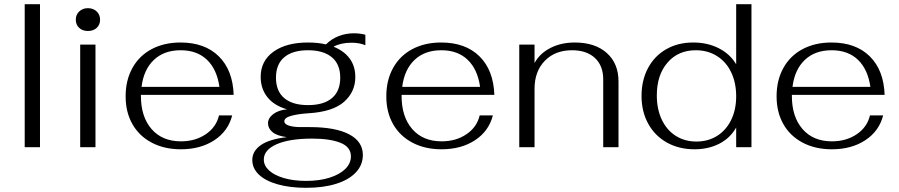

<svg xmlns="http://www.w3.org/2000/svg" viewBox="-20 -703 4294 917"><path d="M98 -683H171V0H98Z M342 -609Q342 -633 358.5 -648.5Q375 -664 400 -664Q425 -664 441.5 -648.5Q458 -633 458 -609Q458 -585 442 -570Q426 -555 400 -555Q374 -555 358 -570Q342 -585 342 -609ZM363 -490H436V0H363Z M1026 -152H1089Q1070 -77 1004 -33.5Q938 10 844 10Q765 10 705 -21.5Q645 -53 612.5 -110Q580 -167 580 -243Q580 -320 612.5 -378.5Q645 -437 704.5 -468.5Q764 -500 842 -500Q958 -500 1025 -434Q1092 -368 1096 -250H653V-245Q653 -145 704 -86.5Q755 -28 844 -28Q913 -28 963 -62Q1013 -96 1026 -152ZM656 -288H1028Q1016 -372 968.5 -417.5Q921 -463 843 -463Q763 -463 714.5 -416.5Q666 -370 656 -288Z M1659 -499Q1608 -499 1573 -480Q1623 -460 1650 -423.5Q1677 -387 1677 -335Q1677 -264 1623 -216.5Q1569 -169 1453 -162Q1405 -159 1371.5 -150Q1338 -141 1338 -124Q1338 -110 1360 -103Q1382 -96 1415 -96H1459Q1582 -96 1647.5 -61.5Q1713 -27 1713 37Q1713 85 1679.5 120.5Q1646 156 1585 175Q1524 194 1442 194Q1365 194 1306.5 177.5Q1248 161 1216.5 131Q1185 101 1185 61Q1185 19 1225 -9.5Q1265 -38 1350 -48Q1303 -54 1281.5 -72Q1260 -90 1260 -114Q1260 -139 1285 -158Q1310 -177 1351 -181Q1290 -198 1257.5 -238.5Q1225 -279 1225 -336Q1225 -412 1286 -456Q1347 -500 1451 -500Q1498 -500 1537 -491Q1564 -518 1598.5 -531Q1633 -544 1670 -544Q1701 -544 1725 -537V-487Q1697 -499 1659 -499ZM1605 -332Q1605 -396 1565 -429.5Q1525 -463 1451 -463Q1377 -463 1337.5 -429.5Q1298 -396 1298 -332Q1298 -268 1337.5 -234.5Q1377 -201 1451 -201Q1526 -201 1565.5 -234.5Q1605 -268 1605 -332ZM1240 59Q1240 88 1265 111Q1290 134 1336 147.5Q1382 161 1442 161Q1506 161 1554.5 145.5Q1603 130 1629.5 103.5Q1656 77 1656 44Q1656 -1 1606 -21Q1556 -41 1471 -41Q1362 -41 1301 -14Q1240 13 1240 59Z M2271 -152H2334Q2315 -77 2249 -33.5Q2183 10 2089 10Q2010 10 1950 -21.5Q1890 -53 1857.5 -110Q1825 -167 1825 -243Q1825 -320 1857.5 -378.5Q1890 -437 1949.5 -468.5Q2009 -500 2087 -500Q2203 -500 2270 -434Q2337 -368 2341 -250H1898V-245Q1898 -145 1949 -86.5Q2000 -28 2089 -28Q2158 -28 2208 -62Q2258 -96 2271 -152ZM1901 -288H2273Q2261 -372 2213.5 -417.5Q2166 -463 2088 -463Q2008 -463 1959.5 -416.5Q1911 -370 1901 -288Z M2460 -490H2533V-402Q2558 -448 2609 -474Q2660 -500 2725 -500Q2822 -500 2878 -450Q2934 -400 2934 -314V0H2861V-324Q2861 -389 2821.5 -426Q2782 -463 2712 -463Q2631 -463 2582 -412.5Q2533 -362 2533 -279V0H2460Z M3044 -245Q3044 -320 3075 -378Q3106 -436 3162 -468Q3218 -500 3291 -500Q3359 -500 3413 -472.5Q3467 -445 3496 -396V-683H3569V0H3496V-94Q3468 -44 3416 -17Q3364 10 3297 10Q3223 10 3165.5 -22Q3108 -54 3076 -112Q3044 -170 3044 -245ZM3496 -243Q3496 -308 3472 -358Q3448 -408 3404 -435.5Q3360 -463 3303 -463Q3219 -463 3168 -404Q3117 -345 3117 -247Q3117 -182 3140.5 -132Q3164 -82 3207 -54.5Q3250 -27 3306 -27Q3362 -27 3405 -54Q3448 -81 3472 -130Q3496 -179 3496 -243Z M4135 -152H4198Q4179 -77 4113 -33.5Q4047 10 3953 10Q3874 10 3814 -21.5Q3754 -53 3721.5 -110Q3689 -167 3689 -243Q3689 -320 3721.5 -378.5Q3754 -437 3813.5 -468.5Q3873 -500 3951 -500Q4067 -500 4134 -434Q4201 -368 4205 -250H3762V-245Q3762 -145 3813 -86.5Q3864 -28 3953 -28Q4022 -28 4072 -62Q4122 -96 4135 -152ZM3765 -288H4137Q4125 -372 4077.5 -417.5Q4030 -463 3952 -463Q3872 -463 3823.5 -416.5Q3775 -370 3765 -288Z"/></svg>

Font: Fahkwang Light
Style: Regular
Weight: 300
Version: Version 1.000; ttfautohint (v1.6)